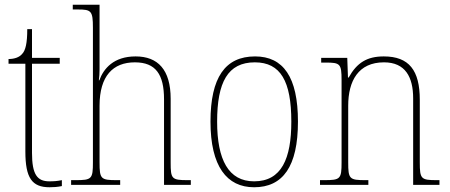

<svg xmlns="http://www.w3.org/2000/svg" viewBox="-20 -780 1900 810"><path d="M189 10C205 10 222 9 241 5V-20C221 -16 208 -15 188 -15C137 -15 115 -44 115 -135V-511H232V-536H115V-657H95C95 -599 88 -567 73 -552C62 -539 42 -531 16 -531V-511H87V-141C87 -29 115 10 189 10Z M280 0H487V-20H473C405 -20 400 -25 400 -95V-334C400 -460 457 -517 549 -517C637 -517 672 -466 672 -361V0H785V-20H771C704 -20 700 -26 700 -94V-363C700 -486 646 -542 552 -542C460 -542 417 -491 399 -441H397C399 -455 400 -472 400 -487V-760H287V-740H309C365 -740 372 -734 372 -663V-95C372 -25 367 -20 299 -20H280Z M1052 10C1173 10 1237 -77 1237 -267C1237 -455 1175 -542 1056 -542C930 -542 868 -453 868 -267C868 -78 937 10 1052 10ZM1052 -15C944 -15 896 -106 896 -267C896 -433 941 -517 1055 -517C1164 -517 1209 -437 1209 -267C1209 -111 1168 -15 1052 -15Z M1330 0H1534V-20H1522C1454 -20 1449 -25 1449 -95V-334C1449 -439 1492 -517 1600 -517C1690 -517 1723 -455 1723 -365V0H1834V-20H1823C1756 -20 1751 -25 1751 -95V-359C1751 -483 1706 -542 1599 -542C1529 -542 1486 -516 1451 -453H1448L1445 -536H1335V-516H1354C1415 -516 1421 -511 1421 -442V-95C1421 -25 1416 -20 1348 -20H1330Z"/></svg>

Font: Noto Serif SemiCondensed Thin
Style: Regular
Weight: 100
Width: 4
Designer: Monotype Design Team
Foundry: Monotype Imaging Inc.
Version: Version 2.015